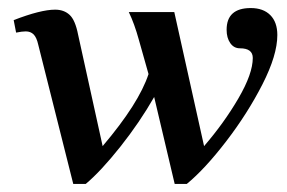

<svg xmlns="http://www.w3.org/2000/svg" viewBox="-20 -452 712 477"><path d="M44 -374Q35 -374 20 -371L14 -402Q81 -428 117 -428Q139 -428 153 -415Q167 -402 174 -366L235 -89Q325 -195 349 -268L325 -353Q314 -393 300 -422H413L487 -89Q537 -147 572.5 -208Q608 -269 608 -308Q608 -332 576 -332Q561 -332 552 -345Q543 -358 543 -378Q543 -432 603 -432Q634 -432 651.5 -414.5Q669 -397 669 -365Q669 -315 632 -242.5Q595 -170 542 -101Q489 -32 444 5H414L363 -211Q327 -148 279 -87.5Q231 -27 193 5H162L75 -341Q71 -359 63.5 -366.5Q56 -374 44 -374Z"/></svg>

Font: Unna Medium
Style: Italic
Weight: 500
Italic angle: -8.05°
Designer: Jorge de Buen Unna
Foundry: Omnibus-Type
Version: Version 2.008